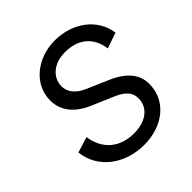

<svg xmlns="http://www.w3.org/2000/svg" viewBox="-202 -911 1076 1076"><g transform="rotate(-45 336.5 -372.5)"><path d="M335 12C482 12 596 -76 596 -210C596 -285 550 -343 450 -386L325 -440C268 -464 238 -504 238 -547C238 -620 301 -670 386 -670C492 -670 558 -615 572 -515L665 -547C648 -673 532 -757 393 -757C254 -757 137 -665 137 -537C137 -461 181 -396 278 -354L409 -298C469 -272 496 -242 496 -196C496 -118 429 -74 340 -74C227 -74 152 -138 136 -248L43 -219C58 -80 181 12 335 12Z"/></g></svg>

Font: Plus Jakarta Text
Style: Italic
Weight: 400
Italic angle: -12°
Designer: Gumpita Rahayu
Foundry: Tokotype Studio
Version: Version 1.000;hotconv 1.0.109;makeotfexe 2.5.65596